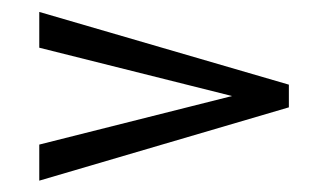

<svg xmlns="http://www.w3.org/2000/svg" viewBox="-20 -396 565 330"><path d="M452.5 -212.5 47.5 -314V-375.5L476.5 -250.5V-211.5L47.5 -85.5V-147.5L452.5 -249.5Z"/></svg>

Font: Newsreader 36pt
Style: Bold
Weight: 700
Designer: Hugues Gentile
Foundry: Production Type
Version: Version 1.003